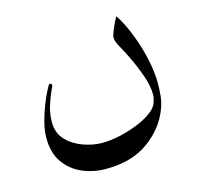

<svg xmlns="http://www.w3.org/2000/svg" viewBox="-86 -443 756 736"><g transform="rotate(-15 291.5 -75.5)"><path d="M523.9 -67.4Q523.9 -39.1 521.7 -15.1Q519.5 8.8 510.3 34.2Q484.4 105 417.7 153.8Q351.1 202.6 247.1 202.6Q199.2 202.6 155.5 184.3Q111.8 166 84.2 127.4Q56.6 88.9 56.6 28.3Q56.6 -1 65.7 -34.9Q74.7 -68.8 86.9 -99.4Q99.1 -129.9 109.4 -149.2Q119.6 -168.5 121.6 -168.5Q130.9 -168.5 130.9 -160.2Q130.9 -158.2 121.3 -138.2Q111.8 -118.2 102.3 -87.6Q92.8 -57.1 92.8 -23.4Q92.8 19 119.1 46.9Q145.5 74.7 184.3 88.6Q223.1 102.5 259.8 102.5Q292.5 102.5 331.8 93.8Q371.1 85 407.5 69.6Q443.8 54.2 466.8 34.7Q483.9 20.5 489.5 2.4Q495.1 -15.6 495.1 -25.4Q495.1 -61 479.5 -104.5Q463.9 -147.9 445.3 -186Q431.2 -215.3 418 -238.5Q404.8 -261.7 404.8 -276.4Q404.8 -282.7 411.6 -300Q418.5 -317.4 426.3 -333.7Q434.1 -350.1 437 -352.5Q463.4 -311 482.9 -259.5Q502.4 -208 513.2 -157.5Q523.9 -106.9 523.9 -67.4Z"/></g></svg>

Font: Scheherazade New
Style: Regular
Weight: 400
Designer: SIL International
Foundry: SIL International
Version: Version 4.000